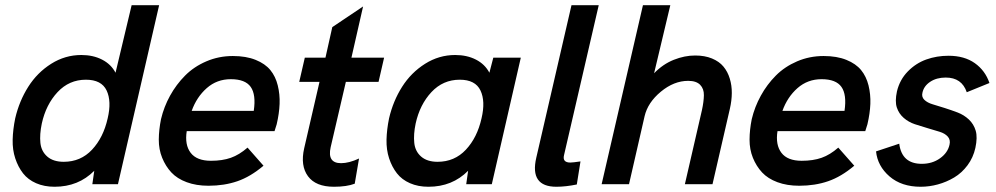

<svg xmlns="http://www.w3.org/2000/svg" viewBox="-20 -710 3838 740"><path d="M487.3 -689.9H593.3L434.6 0H335.9L343.3 -51.8Q282.2 9.8 190.4 9.8Q150.4 9.8 119.1 -3.9Q87.9 -17.6 68.8 -42Q49.8 -66.4 38.8 -99.6Q27.8 -132.8 28.8 -171.9Q29.8 -210.9 38.6 -253.9Q54.2 -320.8 88.9 -375.5Q123.5 -430.2 177.2 -464.1Q231 -498 293.5 -498Q338.9 -498 373.5 -480.2Q408.2 -462.4 425.3 -429.7ZM395 -253.9Q410.6 -319.8 390.9 -361.3Q371.1 -402.8 311 -402.8Q246.6 -402.8 201.9 -355Q157.2 -307.1 141.1 -233.9Q132.3 -191.9 135.7 -159.2Q139.2 -126.5 162.4 -106.4Q185.5 -86.4 225.6 -86.4Q291 -86.4 334.7 -133.1Q378.4 -179.7 395 -253.9Z M783.7 5.9Q736.3 5.9 699.5 -7.8Q662.6 -21.5 640.4 -45.4Q618.2 -69.3 605 -101.8Q591.8 -134.3 592 -172.1Q592.3 -210 600.6 -251Q611.8 -298.3 635.5 -341.3Q659.2 -384.3 693.4 -418.7Q727.5 -453.1 775.4 -473.6Q823.2 -494.1 877.4 -494.1Q928.7 -494.1 965.3 -479.2Q1002 -464.4 1022 -439.9Q1042 -415.5 1050.5 -380.9Q1059.1 -346.2 1057.6 -309.6Q1056.2 -272.9 1046.4 -231L1038.1 -204.6H699.7Q691.4 -151.9 714.8 -121.1Q738.3 -90.3 793 -90.3Q836.9 -90.3 869.6 -101.8Q902.3 -113.3 934.1 -141.1L995.6 -71.3Q945.3 -28.8 894.8 -11.5Q844.2 5.9 783.7 5.9ZM718.8 -282.7H958Q967.3 -345.2 946.3 -375Q925.3 -404.8 869.6 -404.8Q815.9 -404.8 776.9 -370.4Q737.8 -335.9 718.8 -282.7Z M1267.1 9.8Q1196.8 9.8 1167 -30.8Q1137.2 -71.3 1152.3 -138.2L1211.4 -394.5H1133.3L1154.8 -487.8H1234.4L1260.7 -605.5L1379.4 -685.1L1334.5 -487.8H1460.4L1439 -394.5H1313L1254.4 -142.6Q1240.7 -81.1 1294.4 -81.1Q1325.2 -81.1 1363.8 -99.1L1347.2 -2Q1316.4 9.8 1267.1 9.8Z M1881.3 -487.8H1987.3L1875.5 0H1776.9L1784.2 -51.8Q1723.1 9.8 1631.3 9.8Q1591.3 9.8 1560.1 -3.9Q1528.8 -17.6 1509.8 -42Q1490.7 -66.4 1479.7 -99.6Q1468.8 -132.8 1469.7 -171.9Q1470.7 -210.9 1479.5 -253.9Q1495.1 -320.8 1529.8 -375.5Q1564.5 -430.2 1618.2 -464.1Q1671.9 -498 1734.4 -498Q1779.8 -498 1814.5 -480.2Q1849.1 -462.4 1866.2 -429.7ZM1835.9 -253.9Q1851.6 -319.8 1831.8 -361.3Q1812 -402.8 1752 -402.8Q1687.5 -402.8 1642.8 -355Q1598.1 -307.1 1582 -233.9Q1573.2 -191.9 1576.7 -159.2Q1580.1 -126.5 1603.3 -106.4Q1626.5 -86.4 1666.5 -86.4Q1731.9 -86.4 1775.6 -133.1Q1819.3 -179.7 1835.9 -253.9Z M2124.5 9.8Q2021 9.8 2046.9 -102.1L2182.6 -689.9H2287.6L2153.8 -111.8Q2147 -83.5 2178.2 -83.5Q2187.5 -83.5 2217.3 -87.9L2203.1 1Q2160.2 9.8 2124.5 9.8Z M2298.8 0 2458 -689.9H2563.5L2501 -427.7Q2535.2 -462.9 2576.9 -479.5Q2618.7 -496.1 2659.2 -496.1Q2696.3 -496.1 2724.1 -484.6Q2752 -473.1 2768.3 -453.4Q2784.7 -433.6 2792.7 -407Q2800.8 -380.4 2800.5 -351.3Q2800.3 -322.3 2793 -290.5L2726.1 0H2619.6L2685.5 -286.1Q2692.4 -317.9 2692.9 -342.8Q2693.4 -367.7 2678.5 -383.1Q2663.6 -398.4 2632.3 -398.4Q2577.6 -398.4 2527.1 -356.7Q2476.6 -314.9 2464.4 -262.2L2404.3 0Z M3060.5 5.9Q3013.2 5.9 2976.3 -7.8Q2939.5 -21.5 2917.2 -45.4Q2895 -69.3 2881.8 -101.8Q2868.7 -134.3 2868.9 -172.1Q2869.1 -210 2877.4 -251Q2888.7 -298.3 2912.4 -341.3Q2936 -384.3 2970.2 -418.7Q3004.4 -453.1 3052.2 -473.6Q3100.1 -494.1 3154.3 -494.1Q3205.6 -494.1 3242.2 -479.2Q3278.8 -464.4 3298.8 -439.9Q3318.8 -415.5 3327.4 -380.9Q3335.9 -346.2 3334.5 -309.6Q3333 -272.9 3323.2 -231L3314.9 -204.6H2976.6Q2968.3 -151.9 2991.7 -121.1Q3015.1 -90.3 3069.8 -90.3Q3113.8 -90.3 3146.5 -101.8Q3179.2 -113.3 3210.9 -141.1L3272.5 -71.3Q3222.2 -28.8 3171.6 -11.5Q3121.1 5.9 3060.5 5.9ZM2995.6 -282.7H3234.9Q3244.1 -345.2 3223.1 -375Q3202.1 -404.8 3146.5 -404.8Q3092.8 -404.8 3053.7 -370.4Q3014.6 -335.9 2995.6 -282.7Z M3528.3 9.8Q3454.6 9.8 3408.4 -30Q3362.3 -69.8 3356.4 -126.5L3445.8 -156.2Q3455.6 -78.6 3532.7 -78.6Q3573.2 -78.6 3603 -99.9Q3632.8 -121.1 3639.6 -152.3Q3644 -170.9 3633.1 -183.3Q3622.1 -195.8 3601.6 -202.1Q3581.1 -208.5 3555.9 -215.8Q3530.8 -223.1 3506.3 -231.2Q3481.9 -239.3 3463.1 -255.6Q3444.3 -272 3436.5 -295.7Q3428.7 -319.3 3437 -357.9Q3447.8 -402.8 3478.8 -434.6Q3509.8 -466.3 3550 -480.7Q3590.3 -495.1 3635.7 -495.1Q3696.8 -495.1 3737.1 -466.6Q3777.3 -438 3793.5 -390.1L3706.1 -354.5Q3687 -411.1 3625 -411.1Q3589.8 -411.1 3565.2 -394.8Q3540.5 -378.4 3535.2 -352.5Q3531.2 -336.4 3542.7 -325.2Q3554.2 -314 3575 -307.9Q3595.7 -301.8 3621.1 -293.7Q3646.5 -285.6 3670.9 -276.4Q3695.3 -267.1 3714.1 -249.5Q3732.9 -231.9 3740.5 -206.3Q3748 -180.7 3739.3 -140.1Q3731 -102.5 3709 -73Q3687 -43.5 3657.5 -25.9Q3627.9 -8.3 3595 0.7Q3562 9.8 3528.3 9.8Z"/></svg>

Font: HK Grotesk SemiBold Italic
Style: Regular
Weight: 600
Italic angle: -13°
Designer: Alfredo Marco Pradil and Stefan Peev
Foundry: Hanken Design Co.
Version: Version 1.000;PS 001.000;hotconv 1.0.88;makeotf.lib2.5.64775